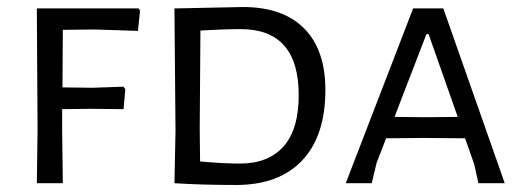

<svg xmlns="http://www.w3.org/2000/svg" viewBox="-20 -522 1492 547"><path d="M158 -273 159 -437 250 -438 373 -434 379 -492 375 -498H85L87 -150L85 0H159L157 -156V-211L237 -212L332 -211L337 -268L332 -275L244 -272Z M846.5 -441C806.2 -481.7 748 -502 672 -502L477 -498L480 -150L477 0C530.3 3.3 588.7 5 652 5C734 5 797 -18.3 841 -65C885 -111.7 907 -178.7 907 -266C907 -342 886.8 -400.3 846.5 -441ZM787.5 -104.5C758.5 -72.2 717.3 -56 664 -56C632 -56 594 -58 550 -62L549 -156L551 -435C595 -437.7 633.3 -439 666 -439C776 -439 831 -376.3 831 -251C831 -185.7 816.5 -136.8 787.5 -104.5Z M1343 0H1418L1243 -498H1157L965 0H1039L1053 -58L1080 -128L1186 -129L1305 -128L1331 -54ZM1201 -425 1284 -189 1192 -188 1104 -189 1195 -425Z"/></svg>

Font: Alegreya Sans SC
Style: Regular
Weight: 400
Designer: Juan Pablo del Peral
Foundry: Huerta Tipografica
Version: Version 1.000;PS 001.000;hotconv 1.0.70;makeotf.lib2.5.58329